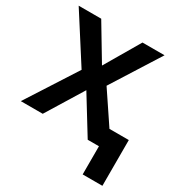

<svg xmlns="http://www.w3.org/2000/svg" viewBox="-195 -805 1080 1141"><g transform="rotate(30 345.0 -235.0)"><path d="M538.6 -120.6H671.4V193.4H536.1V0H459L304.7 -251L150.4 0H0L219.7 -341.8L14.2 -663.1H168.9L312 -424.3L452.1 -663.1H603.5L395.5 -334Z"/></g></svg>

Font: Bpm'online Open Sans
Style: Bold
Weight: 700
Foundry: Ascender Corporation
Version: Version 1.10